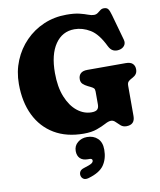

<svg xmlns="http://www.w3.org/2000/svg" viewBox="-105 -798 971 1167"><g transform="rotate(-10 381.0 -214.0)"><path d="M680.5 -38Q680.5 15.5 627.5 15.5Q607 15.5 593 3.2Q579 -9 567 -21.2Q555 -33.5 540.5 -33.5Q525 -33.5 502.5 -21.2Q480 -9 446.5 3Q413 15 365.5 15Q259 15 183.5 -30Q108 -75 68 -157Q28 -239 28 -350Q28 -427.5 55.5 -494Q83 -560.5 131.8 -610.2Q180.5 -660 245.2 -687.8Q310 -715.5 385 -715.5Q434.5 -715.5 465.5 -707.8Q496.5 -700 516 -692.5Q535.5 -685 551 -685Q564.5 -685 574.5 -692.2Q584.5 -699.5 594 -707Q603.5 -714.5 616.5 -714.5Q635 -714.5 643 -703.2Q651 -692 658.5 -664.5L703 -505.5Q709 -484 697.8 -468.8Q686.5 -453.5 665 -449.5Q645 -445.5 628.2 -453Q611.5 -460.5 600 -484Q562 -563 515 -591.5Q468 -620 418 -620Q343 -620 299.2 -556.2Q255.5 -492.5 255.5 -378.5Q255.5 -292 280.2 -230.8Q305 -169.5 345.8 -137Q386.5 -104.5 434 -104.5Q459.5 -104.5 469.5 -114.5Q479.5 -124.5 479.5 -144.5V-224.5Q479.5 -239.5 473.2 -245.5Q467 -251.5 454.5 -257.5L439 -265Q420.5 -274 409 -285Q397.5 -296 397.5 -315Q397.5 -337 411 -350Q424.5 -363 453 -363H690Q719 -363 732.2 -350Q745.5 -337 745.5 -315.5Q745.5 -298 737.5 -286.8Q729.5 -275.5 714 -267.5L705.5 -263Q695 -257.5 687.8 -249.8Q680.5 -242 680.5 -224.5ZM362.5 172.5Q330 172.5 313.8 156Q297.5 139.5 297.5 111Q297.5 78.5 321.5 58.5Q345.5 38.5 379.5 38.5Q419.5 38.5 444.8 62.5Q470 86.5 470 132Q470 188 443.2 227Q416.5 266 346 286Q326.5 291.5 314.8 284.2Q303 277 300 262.5Q297.5 249 304 237.8Q310.5 226.5 328.5 221Q368 209 378.5 201.5Q389 194 389 185Q389 172.5 372 172.5Z"/></g></svg>

Font: Fraunces 72pt S100 Black
Style: Regular
Weight: 900
Version: Version 1.000; ttfautohint (v1.8.3)